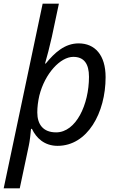

<svg xmlns="http://www.w3.org/2000/svg" viewBox="-42 -780 641 1040"><path d="M65 240 114 9C119 -12 125 -65 126 -82H131C154 -33 198 10 270 10C432 10 530 -169 530 -362C530 -482 472 -545 384 -545C309 -545 254 -495 206 -436H202C213 -473 226 -524 239 -581L277 -760H189L-22 240ZM262 -63C191 -63 160 -107 160 -171C160 -201 164 -231 171 -262C201 -382 285 -472 355 -472C412 -472 440 -436 440 -364C440 -214 370 -63 262 -63Z"/></svg>

Font: BC Sans
Style: Italic
Weight: 400
Italic angle: -12°
Designer: Monotype Design Team
Designer: Province of B.C.
Foundry: Monotype Imaging Inc.
Version: Version 2.000;GOOG;noto-source:20170915:90ef993387c0